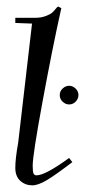

<svg xmlns="http://www.w3.org/2000/svg" viewBox="-20 -552 258 582"><path d="M217.8 -263.7Q217.8 -252.9 209.5 -244.1Q201.2 -235.4 189.5 -235.4Q178.7 -235.4 169.9 -243.7Q161.1 -252 161.1 -263.7Q161.1 -275.4 169.9 -283.7Q178.7 -292 189.5 -292Q200.2 -292 209 -283.7Q217.8 -275.4 217.8 -263.7ZM26.4 -482.4V-498H85.9Q104.5 -498 118.7 -503.4Q132.8 -508.8 138.2 -513.7Q143.6 -518.6 152.3 -529.3L156.2 -532.2L166 -527.3L165 -523.4Q138.7 -405.3 108.9 -243.7Q79.1 -82 79.1 -49.8Q79.1 -32.2 81.5 -26.4Q84 -20.5 90.8 -20.5Q117.2 -20.5 189.5 -73.2L199.2 -60.5Q149.4 -22.5 122.6 -6.3Q95.7 9.8 78.1 9.8Q56.6 9.8 41.5 -3.9Q26.4 -17.6 26.4 -43Q26.4 -71.3 35.2 -120.1L77.1 -480.5Z"/></svg>

Font: Kleymisska
Style: Regular
Weight: 500
Italic angle: -8°
Designer: gluk
Foundry: gluk
Version: Version 0.298